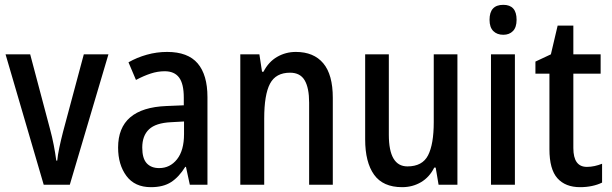

<svg xmlns="http://www.w3.org/2000/svg" viewBox="-20 -765 2532 795"><path d="M161 0 3 -540H105L187 -231Q196 -198 202.5 -164.5Q209 -131 213 -100H217Q219 -122 225.5 -153Q232 -184 241 -219L327 -540H429L269 0Z M672 -550Q758 -550 798.5 -502.5Q839 -455 839 -363V0H766L750 -74H747Q721 -32 688.5 -11Q656 10 605 10Q538 10 503.5 -36.5Q469 -83 469 -154Q469 -318 669 -326L741 -329V-361Q741 -418 721.5 -444Q702 -470 662 -470Q633 -470 604 -460.5Q575 -451 543 -434L512 -507Q547 -527 588 -538.5Q629 -550 672 -550ZM688 -259Q625 -256 597 -229.5Q569 -203 569 -154Q569 -109 587.5 -89Q606 -69 639 -69Q684 -69 713 -105.5Q742 -142 742 -210V-262Z M1205 -550Q1279 -550 1318.5 -503Q1358 -456 1358 -360V0H1260V-340Q1260 -401 1241.5 -432.5Q1223 -464 1181 -464Q1122 -464 1098 -418.5Q1074 -373 1074 -274V0H975V-540H1054L1065 -468H1071Q1092 -509 1127.5 -529.5Q1163 -550 1205 -550Z M1874 -540V0H1796L1784 -71H1778Q1758 -31 1723 -10.5Q1688 10 1645 10Q1566 10 1529 -41.5Q1492 -93 1492 -188V-540H1590V-207Q1590 -76 1667 -76Q1729 -76 1752.5 -122Q1776 -168 1776 -259V-540Z M2064 -745Q2119 -745 2119 -683Q2119 -652 2104 -636.5Q2089 -621 2064 -621Q2038 -621 2022.5 -636.5Q2007 -652 2007 -683Q2007 -745 2064 -745ZM2112 -540V0H2013V-540Z M2410 -74Q2426 -74 2442 -77.5Q2458 -81 2473 -87V-9Q2455 0 2431.5 5Q2408 10 2382 10Q2321 10 2288 -27Q2255 -64 2255 -147V-460H2197V-510L2261 -540L2289 -659H2354V-540H2467V-460H2354V-152Q2354 -74 2410 -74Z"/></svg>

Font: Noto Sans Telugu Condensed Medium
Style: Regular
Weight: 500
Width: 3
Designer: Jelle Bosma - Monotype Design Team
Foundry: Monotype Imaging Inc.
Version: Version 2.005; ttfautohint (v1.8.4.7-5d5b)